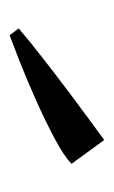

<svg xmlns="http://www.w3.org/2000/svg" viewBox="61 -887 237 399"><g transform="rotate(90 179.5 -687.5)"><path d="M53.2 -588.9 39.1 -607.9Q65.4 -630.4 101.1 -658.2Q136.7 -686 172.1 -712.6Q207.5 -739.3 232.9 -757.8L271 -785.6L320.3 -717.8Q306.2 -703.1 269.8 -683.6Q233.4 -664.1 189.7 -644.5Q146 -625 108.9 -610.4Z"/></g></svg>

Font: Trocchi
Style: Regular
Weight: 400
Designer: Vernon Adams
Foundry: Vernon Adams
Version: Version 1.101; ttfautohint (v1.8.4.7-5d5b);gftools[0.9.27]